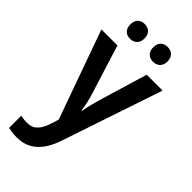

<svg xmlns="http://www.w3.org/2000/svg" viewBox="-302 -802 1103 1103"><g transform="rotate(45 249.5 -250.5)"><path d="M98 -681C98 -641 122 -621 155 -621C188 -621 213 -641 213 -681C213 -722 188 -741 155 -741C122 -741 98 -722 98 -681ZM284 -681C284 -641 309 -621 342 -621C374 -621 400 -641 400 -681C400 -722 374 -741 342 -741C309 -741 284 -722 284 -681ZM1 -543 194 -3 180 42C159 105 132 139 78 139C59 139 40 136 26 133V232C45 236 67 240 95 240C191 240 254 183 292 69L498 -543H369L280 -246C268 -205 258 -166 253 -133H249C245 -170 236 -208 224 -246L131 -543Z"/></g></svg>

Font: Noto Sans Ethiopic SemiCondensed SemiBold
Style: Regular
Weight: 600
Width: 4
Designer: Monotype Design Team
Foundry: Monotype Imaging Inc.
Version: Version 2.102